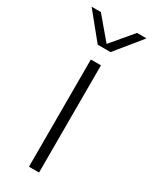

<svg xmlns="http://www.w3.org/2000/svg" viewBox="-210 -746 631 791"><g transform="rotate(30 105.5 -350.0)"><path d="M81 0V-510H129V0ZM75 -577 -25 -700H19L105 -598L191 -700H236L136 -577Z"/></g></svg>

Font: MuseoModerno ExtraLight
Style: Regular
Weight: 200
Designer: Pablo Cosgaya, Héctor Gatti, Marcela Romero, and the Authors of The MuseoModerno Project.
Foundry: Omnibus-Type Team
Version: Version 1.001